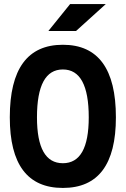

<svg xmlns="http://www.w3.org/2000/svg" viewBox="-20 -926 626 956"><path d="M293 9.8Q28.8 9.8 28.8 -341.8Q28.8 -703.1 293 -703.1Q557.1 -703.1 557.1 -341.8Q557.1 9.8 293 9.8ZM293 -113.3Q421.9 -113.3 421.9 -341.8Q421.9 -580.1 293 -580.1Q164.1 -580.1 164.1 -341.8Q164.1 -113.3 293 -113.3ZM220.7 -771.5 329.1 -905.8H506.8L358.4 -771.5Z"/></svg>

Font: Cascadia Code PL
Style: Bold
Weight: 700
Monospace: yes
Designer: Aaron Bell
Foundry: Saja Typeworks
Version: Version 2404.023; ttfautohint (v1.8.4)